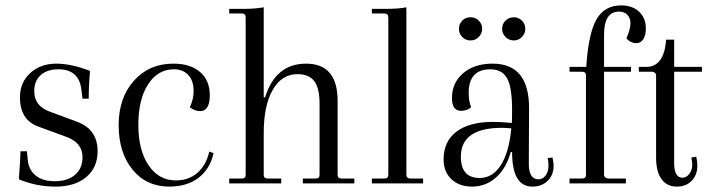

<svg xmlns="http://www.w3.org/2000/svg" viewBox="-20 -680 2640 712"><path d="M186 12Q115 12 50 -15Q56 -99 56 -119H80L83 -86Q87 -49 113 -28.5Q139 -8 183 -8Q231 -8 258.5 -32Q286 -56 286 -97Q286 -149 230 -171L124 -210Q54 -234 54 -319Q54 -374 92 -409Q130 -444 189 -444Q244 -444 314 -417Q309 -367 309 -314H286L282 -346Q274 -423 196 -423Q155 -423 131 -401.5Q107 -380 107 -342Q107 -288 162 -267L267 -228Q342 -200 342 -119Q342 -59 300 -23.5Q258 12 186 12Z M608 12Q523 12 471.5 -51Q420 -114 420 -216Q420 -317 476.5 -380.5Q533 -444 623 -444Q686 -444 722 -413Q758 -382 758 -327Q758 -268 722 -268Q702 -268 684 -282Q698 -312 698 -343Q698 -380 678.5 -401.5Q659 -423 625 -423Q565 -423 529 -367Q493 -311 493 -217Q493 -123 531 -67Q569 -11 632 -11Q680 -11 712.5 -39.5Q745 -68 756 -118L772 -112Q759 -53 716 -20.5Q673 12 608 12Z M830 0V-18H877Q891 -18 891 -31V-616Q891 -630 877 -630H830V-647H877Q926 -647 958 -653V-319H963Q1002 -444 1115 -444Q1232 -444 1232 -306V-31Q1232 -18 1246 -18H1294V0H1103V-18H1151Q1165 -18 1165 -31V-296Q1165 -353 1145.5 -379Q1126 -405 1083 -405Q1025 -405 991.5 -347Q958 -289 958 -187V-31Q958 -18 973 -18H1023V0Z M1359 0V-18H1406Q1420 -18 1420 -32V-615Q1420 -630 1406 -630H1359V-647H1406Q1459 -647 1487 -653V-32Q1487 -18 1502 -18H1549V0Z M1725 -616Q1743 -616 1755.5 -603.5Q1768 -591 1768 -573Q1768 -556 1755.5 -543Q1743 -530 1725 -530Q1707 -530 1694.5 -542.5Q1682 -555 1682 -573Q1682 -591 1694 -603.5Q1706 -616 1725 -616ZM1886 -530Q1867 -530 1854.5 -543Q1842 -556 1842 -573Q1842 -591 1854.5 -603.5Q1867 -616 1886 -616Q1903 -616 1915.5 -603.5Q1928 -591 1928 -573Q1928 -556 1915.5 -543Q1903 -530 1886 -530ZM2029 -96Q2033 -74 2033 -66Q2033 -31 2011 -9.5Q1989 12 1954 12Q1879 12 1879 -116H1874Q1857 -55 1819 -21.5Q1781 12 1731 12Q1683 12 1654 -15.5Q1625 -43 1625 -89Q1625 -156 1673 -192Q1721 -228 1809 -228Q1840 -228 1878 -224Q1879 -239 1879 -272Q1879 -356 1860.5 -389.5Q1842 -423 1798 -423Q1718 -423 1718 -335Q1718 -306 1727 -282Q1711 -269 1690 -269Q1656 -269 1656 -316Q1656 -373 1697.5 -408.5Q1739 -444 1807 -444Q1942 -444 1942 -279L1941 -73Q1941 -15 1977 -15Q1993 -15 2003.5 -29.5Q2014 -44 2014 -66Q2014 -80 2011 -94ZM1759 -20Q1807 -20 1837.5 -68Q1868 -116 1876 -204Q1854 -206 1842 -206Q1689 -206 1689 -99Q1689 -20 1759 -20Z M2092 0V-18H2139Q2153 -18 2153 -32V-400Q2153 -414 2139 -414H2092V-432H2154Q2162 -555 2191.5 -607.5Q2221 -660 2284 -660Q2325 -660 2350 -636.5Q2375 -613 2375 -574Q2375 -549 2365.5 -534.5Q2356 -520 2340 -520Q2318 -520 2303 -538Q2318 -572 2318 -594Q2318 -613 2306.5 -625Q2295 -637 2276 -637Q2220 -637 2220 -552V-432H2320V-414H2220V-30Q2220 -26 2225 -22Q2230 -18 2236 -18H2301V0Z M2490 12Q2453 12 2433 -16Q2413 -44 2413 -95V-400Q2413 -406 2408.5 -410Q2404 -414 2399 -414H2349V-432H2378Q2410 -432 2428.5 -458Q2447 -484 2450 -533H2480V-432H2583V-414H2480V-75Q2480 -21 2511 -21Q2525 -21 2536 -35Q2547 -49 2547 -68Q2547 -79 2544 -96L2562 -99Q2566 -79 2566 -66Q2566 -31 2545 -9.5Q2524 12 2490 12Z"/></svg>

Font: Arapey Thin
Style: Regular
Weight: 100
Designer: Eduardo Rodriguez Tunni
Foundry: Eduardo Rodriguez Tunni
Version: Version 4.000;hotconv 1.0.109;makeotfexe 2.5.65596